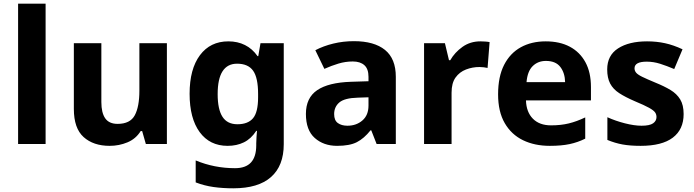

<svg xmlns="http://www.w3.org/2000/svg" viewBox="-20 -780 3761 1040"><path d="M227 0H78V-760H227Z M884 -546V0H770L750 -70H742Q716 -28 670.5 -9Q625 10 574 10Q486 10 433 -37.5Q380 -85 380 -190V-546H529V-227Q529 -169 550 -139Q571 -109 617 -109Q685 -109 710 -155.5Q735 -202 735 -289V-546Z M1217 -556Q1267 -556 1307 -536Q1347 -516 1375 -476H1379L1391 -546H1517V1Q1517 118 1448 179Q1379 240 1244 240Q1186 240 1136.5 233Q1087 226 1040 208V89Q1141 131 1253 131Q1311 131 1339.5 100Q1368 69 1368 7V-4Q1368 -21 1369.5 -39Q1371 -57 1372 -71H1368Q1340 -28 1301 -9Q1262 10 1213 10Q1116 10 1061.5 -64.5Q1007 -139 1007 -272Q1007 -406 1063 -481Q1119 -556 1217 -556ZM1264 -435Q1212 -435 1185.5 -394Q1159 -353 1159 -270Q1159 -188 1185 -147.5Q1211 -107 1266 -107Q1323 -107 1350.5 -139.5Q1378 -172 1378 -253V-271Q1378 -359 1351 -397Q1324 -435 1264 -435Z M1897 -557Q2007 -557 2065.5 -509.5Q2124 -462 2124 -364V0H2020L1991 -74H1987Q1952 -30 1913 -10Q1874 10 1806 10Q1733 10 1685 -32.5Q1637 -75 1637 -163Q1637 -250 1698 -291.5Q1759 -333 1881 -337L1976 -340V-364Q1976 -407 1953.5 -427Q1931 -447 1891 -447Q1851 -447 1813 -435.5Q1775 -424 1737 -407L1688 -508Q1732 -531 1785.5 -544Q1839 -557 1897 -557ZM1918 -251Q1846 -249 1818 -225Q1790 -201 1790 -162Q1790 -128 1810 -113.5Q1830 -99 1862 -99Q1910 -99 1943 -127.5Q1976 -156 1976 -208V-253Z M2582 -556Q2593 -556 2608 -555Q2623 -554 2632 -552L2621 -412Q2614 -414 2600.5 -415.5Q2587 -417 2577 -417Q2539 -417 2504 -403.5Q2469 -390 2447.5 -360Q2426 -330 2426 -278V0H2277V-546H2390L2412 -454H2419Q2443 -496 2485 -526Q2527 -556 2582 -556Z M2936 -556Q3012 -556 3066.5 -527Q3121 -498 3151 -443Q3181 -388 3181 -308V-236H2829Q2831 -173 2866.5 -137Q2902 -101 2965 -101Q3018 -101 3061 -111.5Q3104 -122 3150 -144V-29Q3110 -9 3065.5 0.5Q3021 10 2958 10Q2876 10 2813 -20.5Q2750 -51 2714 -113Q2678 -175 2678 -269Q2678 -365 2710.5 -428.5Q2743 -492 2801 -524Q2859 -556 2936 -556ZM2937 -450Q2894 -450 2865.5 -422Q2837 -394 2832 -335H3041Q3040 -385 3015 -417.5Q2990 -450 2937 -450Z M3683 -162Q3683 -79 3624.5 -34.5Q3566 10 3450 10Q3393 10 3352 2.5Q3311 -5 3270 -22V-145Q3314 -125 3365 -112Q3416 -99 3455 -99Q3499 -99 3517.5 -112Q3536 -125 3536 -146Q3536 -160 3528.5 -171Q3521 -182 3496 -196Q3471 -210 3418 -232Q3367 -254 3334 -275.5Q3301 -297 3285 -327.5Q3269 -358 3269 -404Q3269 -480 3328 -518Q3387 -556 3485 -556Q3536 -556 3582 -546Q3628 -536 3677 -513L3632 -406Q3592 -423 3556 -434.5Q3520 -446 3483 -446Q3450 -446 3433.5 -437Q3417 -428 3417 -410Q3417 -397 3425.5 -386.5Q3434 -376 3458.5 -364Q3483 -352 3531 -332Q3578 -313 3612 -292.5Q3646 -272 3664.5 -241.5Q3683 -211 3683 -162Z"/></svg>

Font: Noto Sans Sundanese
Style: Bold
Weight: 700
Version: Version 2.003